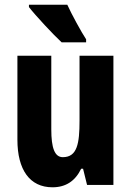

<svg xmlns="http://www.w3.org/2000/svg" viewBox="-20 -786 558 816"><path d="M266 -766H103V-756C129 -722 208 -637 242 -606H346V-619C326 -649 284 -726 266 -766ZM462 -549H318V-273C318 -176 308 -118 247 -118C212 -118 198 -158 198 -236V-549H54V-192C54 -65 106 10 203 10C260 10 300 -17 325 -69H333L350 0H462Z"/></svg>

Font: Noto Sans Gurmukhi UI ExtraCondensed ExtraBold
Style: Regular
Weight: 800
Width: 2
Designer: Jelle Bosma - Monotype Design Team
Foundry: Monotype Imaging Inc.
Version: Version 2.004